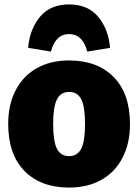

<svg xmlns="http://www.w3.org/2000/svg" viewBox="-20 -827 624 867"><path d="M567 -266Q567 -180 533.5 -115Q500 -50 438 -15Q376 20 292 20Q164 20 90.5 -55Q17 -130 17 -268Q17 -354 50.5 -419Q84 -484 146 -519Q208 -554 292 -554Q420 -554 493.5 -479Q567 -404 567 -266ZM220 -268Q220 -189 237 -155.5Q254 -122 292 -122Q330 -122 347 -156Q364 -190 364 -266Q364 -345 347 -378.5Q330 -412 292 -412Q254 -412 237 -378Q220 -344 220 -268ZM477 -611 374 -594Q365 -631 344.5 -652Q324 -673 292 -673Q260 -673 239.5 -652Q219 -631 210 -594L107 -611Q114 -695 160.5 -751Q207 -807 292 -807Q377 -807 423.5 -751Q470 -695 477 -611Z"/></svg>

Font: FiraGO Heavy
Style: Regular
Weight: 900
Designer: bBox Type
Foundry: bBox Type GmbH
Version: Version 1.001